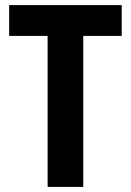

<svg xmlns="http://www.w3.org/2000/svg" viewBox="-20 -734 514 754"><path d="M307 0H167V-593H16V-714H458V-593H307Z"/></svg>

Font: Noto Sans Condensed
Style: Bold
Weight: 700
Width: 3
Designer: Monotype Design Team
Foundry: Monotype Imaging Inc.
Version: Version 2.013; ttfautohint (v1.8.4.7-5d5b)